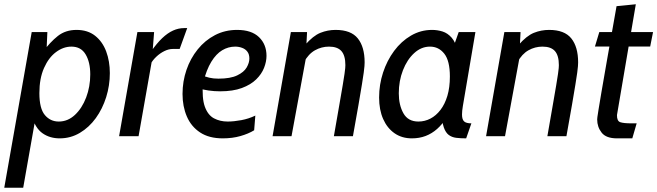

<svg xmlns="http://www.w3.org/2000/svg" viewBox="-56 -640 3088 902"><path d="M-36 242 93 -489.5H166.5L161.5 -376.5L141.5 -391.5Q179.5 -442.5 215.8 -471Q252 -499.5 303.5 -499.5Q356 -499.5 390.8 -472Q425.5 -444.5 442.8 -398.5Q460 -352.5 460 -296.5Q460 -238.5 442.8 -183.5Q425.5 -128.5 394 -85Q362.5 -41.5 319.2 -15.8Q276 10 224.5 10Q178 10 144 -13.8Q110 -37.5 93.5 -94.5L114 -103.5L53 242ZM220 -69Q262.5 -69 296 -100.2Q329.5 -131.5 348.8 -182.2Q368 -233 368 -290.5Q368 -348 346.2 -384.5Q324.5 -421 279.5 -421Q241.5 -421 207 -395.2Q172.5 -369.5 150.8 -320.5Q129 -271.5 129 -202.5Q129 -130 154.8 -99.5Q180.5 -69 220 -69Z M503.5 0 589.5 -489.5H668L657.5 -354.5L595 0ZM652.5 -340.5 654 -398.5Q680.5 -436.5 706 -460.8Q731.5 -485 757 -496.5Q782.5 -508 808.5 -508H823.5L788 -410H755.5Q736.5 -410 715.8 -399.8Q695 -389.5 678 -373.2Q661 -357 652.5 -340.5Z M889.5 -287.5Q909 -279.5 927.2 -275Q945.5 -270.5 970 -270.5Q1026.5 -270.5 1058.2 -285.8Q1090 -301 1102.8 -323Q1115.5 -345 1115.5 -365Q1115.5 -385 1106.2 -397.2Q1097 -409.5 1081.5 -415.2Q1066 -421 1049 -421Q1016.5 -421 988 -404Q959.5 -387 936.8 -350Q914 -313 899 -253L897.5 -251.5Q892 -179 906.2 -139.2Q920.5 -99.5 949 -84.2Q977.5 -69 1013.5 -69Q1042.5 -69 1077.5 -75.5Q1112.5 -82 1143.5 -97L1138 -28Q1111 -11.5 1073.5 -0.8Q1036 10 990.5 10Q926 10 884 -17.8Q842 -45.5 821.8 -92.8Q801.5 -140 801.5 -198.5Q801.5 -257.5 820 -311.5Q838.5 -365.5 872.8 -408Q907 -450.5 954 -475Q1001 -499.5 1058 -499.5Q1125.5 -499.5 1160.8 -465.5Q1196 -431.5 1196 -377.5Q1196 -350.5 1184.5 -321.2Q1173 -292 1147.5 -267Q1122 -242 1080.2 -226.5Q1038.5 -211 978 -211Q950.5 -211 924 -214.8Q897.5 -218.5 881.5 -225Z M1224.5 0 1310.5 -489.5H1386.5L1380 -361L1313.5 0ZM1512.5 0Q1528 -88.5 1538 -146.5Q1548 -204.5 1554 -239.5Q1560 -274.5 1562.5 -293Q1565 -311.5 1565.8 -320Q1566.5 -328.5 1566.5 -334Q1566.5 -379 1548 -400Q1529.5 -421 1489.5 -421Q1454.5 -421 1423.8 -403.8Q1393 -386.5 1372 -348L1377 -428.5Q1415 -472 1449.2 -485.8Q1483.5 -499.5 1520.5 -499.5Q1593 -499.5 1625 -459.5Q1657 -419.5 1657 -347Q1657 -339.5 1656.2 -329.2Q1655.5 -319 1652.8 -299Q1650 -279 1644.2 -242.8Q1638.5 -206.5 1628.2 -147.8Q1618 -89 1602 0Z M1879 10Q1832 10 1797.5 -14Q1763 -38 1744 -81Q1725 -124 1725 -182Q1725 -242.5 1743.5 -299Q1762 -355.5 1795.5 -400.8Q1829 -446 1874.8 -472.8Q1920.5 -499.5 1974 -499.5Q1999 -499.5 2023 -492Q2047 -484.5 2066 -462.8Q2085 -441 2094.5 -399L2066.5 -397.5L2099 -489.5H2177.5L2118.5 -142Q2114.5 -118.5 2114.5 -102Q2114.5 -78.5 2124.5 -69.5Q2134.5 -60.5 2158.5 -60.5L2134 10Q2108 10 2087.5 7.5Q2067 5 2052.2 -6Q2037.5 -17 2029 -41.5Q2020.5 -66 2018.5 -110.5L2042 -87.5Q2022 -56 1997.5 -34.2Q1973 -12.5 1943.5 -1.2Q1914 10 1879 10ZM1909.5 -69Q1939.5 -69 1966 -82.8Q1992.5 -96.5 2013.2 -123.5Q2034 -150.5 2045.8 -190Q2057.5 -229.5 2057.5 -280.5Q2057.5 -354.5 2031.2 -387.8Q2005 -421 1964 -421Q1923 -421 1889.8 -390.5Q1856.5 -360 1837 -310Q1817.5 -260 1817.5 -201.5Q1817.5 -146.5 1839.2 -107.8Q1861 -69 1909.5 -69Z M2227.5 0 2313.5 -489.5H2389.5L2383 -361L2316.5 0ZM2515.5 0Q2531 -88.5 2541 -146.5Q2551 -204.5 2557 -239.5Q2563 -274.5 2565.5 -293Q2568 -311.5 2568.8 -320Q2569.5 -328.5 2569.5 -334Q2569.5 -379 2551 -400Q2532.5 -421 2492.5 -421Q2457.5 -421 2426.8 -403.8Q2396 -386.5 2375 -348L2380 -428.5Q2418 -472 2452.2 -485.8Q2486.5 -499.5 2523.5 -499.5Q2596 -499.5 2628 -459.5Q2660 -419.5 2660 -347Q2660 -339.5 2659.2 -329.2Q2658.5 -319 2655.8 -299Q2653 -279 2647.2 -242.8Q2641.5 -206.5 2631.2 -147.8Q2621 -89 2605 0Z M2842.5 10Q2791.5 10 2770.5 -16.8Q2749.5 -43.5 2749.5 -79Q2749.5 -82 2750.5 -90.2Q2751.5 -98.5 2755.8 -124.8Q2760 -151 2769.5 -207Q2779 -263 2796.2 -360.8Q2813.5 -458.5 2840.5 -611L2931 -620L2842.5 -99.5Q2842 -71.5 2857.8 -66Q2873.5 -60.5 2911 -60.5H2935L2914.5 10ZM2739 -421.5 2759.5 -489.5H3012L2998.5 -421.5Z"/></svg>

Font: Cabin
Style: Italic
Weight: 400
Width: 4
Italic angle: -10°
Designer: Pablo Impallari
Foundry: Pablo Impallari. http://www.impallari.com Igino Marini. http://www.ikern.com
Version: Version 3.001